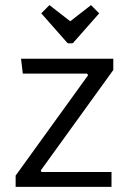

<svg xmlns="http://www.w3.org/2000/svg" viewBox="-20 -729 502 749"><path d="M324 -436 319 -442H69L62 -500H422V-456L139 -64L142 -58H415V0H41V-44ZM173 -709 254 -646 335 -709 367 -677 269 -566Q265 -560 260 -560H248Q243 -560 239 -566L141 -677Z"/></svg>

Font: Changa Light
Style: Regular
Weight: 300
Designer: Eduardo Rodriguez Tunni
Foundry: Eduardo Rodriguez Tunni
Version: Version 3.002; ttfautohint (v1.8.2)